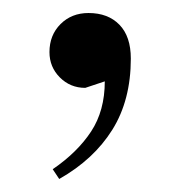

<svg xmlns="http://www.w3.org/2000/svg" viewBox="-20 -120 277 295"><path d="M61 140Q99 114 120 82Q141 50 141 5L111 15Q88 15 72 -1Q56 -17 56 -40Q56 -66 73 -83Q90 -100 116 -100Q146 -100 163.5 -82Q181 -64 181 -30Q181 34 152.5 79.5Q124 125 71 155Z"/></svg>

Font: Philosopher
Style: Regular
Weight: 400
Designer: Jovanny Lemonad
Foundry: Jovanny Lemonad
Version: Version 1.000